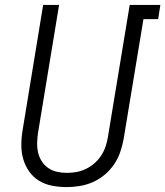

<svg xmlns="http://www.w3.org/2000/svg" viewBox="-20 -755 674 783"><path d="M252 8Q222 8 193 2.5Q164 -3 140 -17.5Q116 -32 99.5 -55Q83 -78 75 -105.5Q67 -133 67 -163Q67 -193 72 -223L156 -735H221L135 -213Q132 -193 131.5 -172.5Q131 -152 135.5 -132.5Q140 -113 150.5 -97Q161 -81 176.5 -70Q192 -59 212 -54.5Q232 -50 252 -50Q272 -50 291.5 -53.5Q311 -57 330 -66Q349 -75 365 -89Q381 -103 392.5 -120.5Q404 -138 410.5 -157.5Q417 -177 420 -196L509 -735H634L625 -677H565L484 -187Q479 -160 470 -134Q461 -108 445 -84.5Q429 -61 407 -42.5Q385 -24 359 -12.5Q333 -1 305.5 3.5Q278 8 252 8Z"/></svg>

Font: Iosevka Light Extended
Style: Italic
Weight: 300
Width: 7
Italic angle: -9°
Monospace: yes
Designer: Belleve Invis
Foundry: Belleve Invis
Version: Version 32.5.0; ttfautohint (v1.8.4)